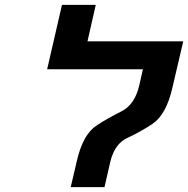

<svg xmlns="http://www.w3.org/2000/svg" viewBox="-20 -770 774 790"><path d="M433 -101 410 0H271L296 -107Q321 -217 378 -254Q420 -282 480 -312Q535 -340 553 -419L568 -485H174L235 -750H374L340 -600H734L690 -412Q665 -299 607 -260Q557 -227 505 -203Q451 -179 433 -101Z"/></svg>

Font: Miedinger
Style: Bold-Italic
Weight: 700
Italic angle: -13°
Version: Version 001.000